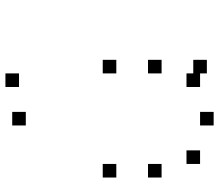

<svg xmlns="http://www.w3.org/2000/svg" viewBox="-70 -770 807 707"><g transform="rotate(-90 333.5 -416.5)"><path d="M466.7 -108.3V-58.3H416.7V-108.3ZM466.7 -275V-225H416.7V-275ZM416.7 -133.3V-83.3H366.7V-133.3ZM275 -83.3V-33.3H225V-83.3ZM133.3 -133.3V-83.3H83.3V-133.3ZM466.7 -275V-225H416.7V-275ZM83.3 -275V-225H33.3V-275ZM466.7 -441.7V-391.7H416.7V-441.7ZM83.3 -441.7V-391.7H33.3V-441.7ZM416.7 -800V-750H366.7V-800ZM275 -775V-725H225V-775Z"/></g></svg>

Font: 0xA000-Boxes
Style: Boxes
Weight: 400
Version: Version 0.1